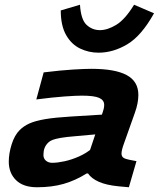

<svg xmlns="http://www.w3.org/2000/svg" viewBox="-20 -780 669 809"><path d="M200 -94Q222 -94 252 -100.5Q282 -107 313.5 -121Q345 -135 369 -156L351 -49H345Q297 -19 247.5 -5Q198 9 136 9Q78 9 47.5 -21Q17 -51 17 -99Q17 -133 29 -171.5Q41 -210 63 -232Q80 -249 104.5 -260Q129 -271 170.5 -278Q212 -285 279 -289L426 -298L396 -215L296 -206Q258 -203 235.5 -199Q213 -195 201.5 -190.5Q190 -186 183 -179Q172 -168 167.5 -155.5Q163 -143 163 -127Q163 -112 173.5 -103Q184 -94 200 -94ZM504 -180Q497 -161 494.5 -150.5Q492 -140 492 -133Q492 -121 500 -115.5Q508 -110 524 -107L555 -101L523 9L479 5Q428 0 396.5 -14Q365 -28 351 -49V-123L407 -290Q415 -313 417 -321.5Q419 -330 419 -338Q419 -358 398 -367.5Q377 -377 325 -377Q300 -377 251.5 -373.5Q203 -370 133 -361L164 -475Q238 -484 287.5 -487Q337 -490 365 -490Q465 -490 514 -463.5Q563 -437 563 -380Q563 -364 559.5 -345Q556 -326 548 -304ZM401 -653Q433 -653 470 -675.5Q507 -698 545 -760L629 -724Q576 -629 516.5 -593.5Q457 -558 395 -558Q354 -558 317.5 -575.5Q281 -593 258.5 -632.5Q236 -672 236 -736L317 -760Q321 -697 345 -675Q369 -653 401 -653Z"/></svg>

Font: Intel One Mono Light
Style: Italic
Weight: 300
Italic angle: -16°
Monospace: yes
Designer: Fred Shallcrass
Foundry: Frere-Jones Type LLC
Version: Version 1.004